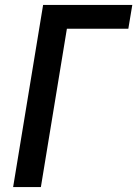

<svg xmlns="http://www.w3.org/2000/svg" viewBox="-20 -755 554 775"><path d="M33 0 154 -735H514L498 -639H250L145 0Z"/></svg>

Font: Iosevka
Style: Bold Italic
Weight: 700
Italic angle: -9°
Monospace: yes
Designer: Belleve Invis
Foundry: Belleve Invis
Version: Version 32.5.0; ttfautohint (v1.8.4)